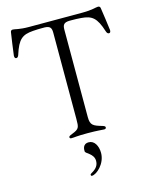

<svg xmlns="http://www.w3.org/2000/svg" viewBox="-142 -832 950 1186"><g transform="rotate(-15 332.5 -238.5)"><path d="M32.7 -561.8C40.5 -561.8 45.8 -568.2 49 -578.8C78.5 -671.9 106.5 -692.1 174.7 -697.4C198.2 -699.2 214.8 -699.6 231.5 -699.6H251.4C283.4 -697.8 293.3 -686.8 293.3 -654.8V-103C293.3 -47.9 291.9 -38.7 245 -20.6C225.9 -13.1 222.3 -10.3 222.3 -4.3C222.3 1.8 226.2 4.3 233.7 4.3C255 4.3 264.2 0 335.9 0C404.1 0 429.7 4.3 442.5 4.3C451 4.3 455.3 0.7 455.3 -5.7C455.3 -10.7 452.4 -14.9 438.2 -19.2C382.8 -35.5 364.3 -42.6 364.3 -95.2V-654.8C364.3 -686.8 374.3 -697.8 406.2 -699.6H426.1C442.8 -699.6 459.5 -699.2 483 -697.4C551.1 -692.1 579.2 -671.9 608.7 -578.8C611.9 -568.2 617.2 -561.8 625 -561.8C631.4 -561.8 636.4 -566.1 636.4 -578.8C636.4 -585.2 616.8 -721.9 615.8 -726.6C614 -734.7 609 -737.9 600.9 -737.9C586.6 -737.9 563.9 -727.3 498.6 -727.3H159.1C93.8 -727.3 71 -737.9 56.8 -737.9C48.7 -737.9 43.7 -734.7 41.9 -726.6C40.8 -721.9 21.3 -585.2 21.3 -578.8C21.3 -566.1 26.3 -561.8 32.7 -561.8ZM289.1 254.3C289.1 257.8 290.8 261.4 295.8 261.4C325.3 261.4 386.4 208.5 386.4 139.2C386.4 93.8 365.1 56.1 329.5 56.1C287.3 56.1 290.8 95.9 290.8 103.7C290.8 119.3 344.1 131 344.1 179.3C344.1 218 313.9 235.1 294.7 246.4C291.9 248.2 289.1 250.4 289.1 254.3Z"/></g></svg>

Font: Margiela Serif Light
Style: Regular
Weight: 300
Designer: Andreas Faust, Stefan Endress
Version: Version 1.002;FEAKit 1.0